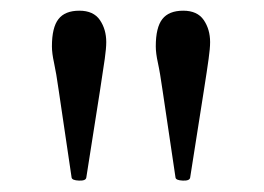

<svg xmlns="http://www.w3.org/2000/svg" viewBox="-20 -731 484 352"><path d="M301.8 -405.3 278.3 -563.5Q273.4 -598.1 269.5 -615.7Q265.6 -633.3 265.6 -646Q265.6 -680.7 277.6 -696Q289.6 -711.4 315.9 -711.4Q341.8 -711.4 353.5 -694.3Q365.2 -677.2 365.2 -653.8Q365.2 -642.6 362.5 -623.3Q359.9 -604 353.5 -563.5L328.6 -405.3Q327.6 -399.4 315.2 -399.9Q302.7 -400.4 301.8 -405.3ZM111.3 -405.3 87.9 -563.5Q83 -598.1 79.1 -615.7Q75.2 -633.3 75.2 -646Q75.2 -680.7 87.2 -696Q99.1 -711.4 125.5 -711.4Q151.4 -711.4 163.1 -694.3Q174.8 -677.2 174.8 -653.8Q174.8 -642.6 172.1 -623.3Q169.4 -604 163.1 -563.5L138.2 -405.3Q137.2 -399.4 124.8 -399.9Q112.3 -400.4 111.3 -405.3Z"/></svg>

Font: Dai Banna SIL Light
Style: Regular
Weight: 300
Designer: Victor Gaultney
Foundry: SIL International
Version: Version 4.000